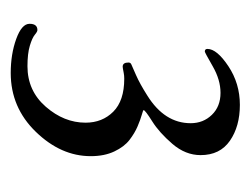

<svg xmlns="http://www.w3.org/2000/svg" viewBox="-76 -750 478 367"><g transform="rotate(90 163.5 -566.0)"><path d="M37 -398Q40 -398 46 -393Q52 -388 67 -383.5Q82 -379 106 -379Q153 -379 183.5 -414Q214 -449 214 -490Q214 -522 193 -543Q172 -564 130 -564Q124 -564 119 -563Q114 -562 111 -561.5Q108 -561 107 -561Q99 -561 99 -572Q99 -576 102.5 -577.5Q106 -579 123 -586.5Q140 -594 162 -608Q215 -641 215 -691Q215 -715 199 -731.5Q183 -748 157 -748Q132 -748 106 -733Q80 -718 78 -718Q73 -718 73 -723Q73 -741 106 -763Q139 -785 180 -785Q221 -785 248.5 -766Q276 -747 276 -710Q276 -681 254.5 -656Q233 -631 211.5 -617.5Q190 -604 190 -601Q190 -600 199 -597.5Q208 -595 221 -589.5Q234 -584 247 -574Q260 -564 269 -545Q278 -526 278 -500Q278 -443 231.5 -395Q185 -347 119 -347Q83 -347 54 -357.5Q25 -368 25 -383Q25 -398 37 -398Z"/></g></svg>

Font: OFL Sorts Mill Goudy TT
Style: Italic
Weight: 500
Italic angle: -6°
Version: Version 003.000